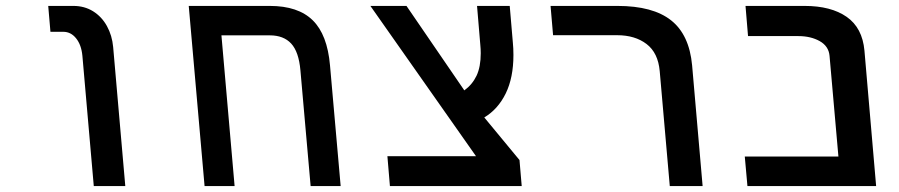

<svg xmlns="http://www.w3.org/2000/svg" viewBox="-20 -629 3040 649"><path d="M194 -521.5H150.5L143 -609H228Q265.5 -609 294.8 -590.8Q324 -572.5 341.5 -540.8Q359 -509 362.5 -470L403.5 0H297L258.5 -440.5Q255 -477.5 237.2 -499.5Q219.5 -521.5 194 -521.5Z M1095.5 -408 1131.5 0H1030L995.5 -391Q990 -454 964.2 -481.8Q938.5 -509.5 892 -509.5H728.5L773 0H671.5L618 -609H892Q987.5 -609 1037 -560.5Q1086.5 -512 1095.5 -408Z M1289.5 -101H1589L1232 -609H1354L1549.5 -323.5Q1576.5 -343 1590.8 -373Q1605 -403 1605 -449Q1605 -463 1603.5 -478L1592.5 -609H1703L1713.5 -485.5Q1715.5 -466 1715.5 -443Q1715.5 -366.5 1689.5 -313.2Q1663.5 -260 1617 -232L1736 -88L1743.5 0H1298Z M2066 -510H1849.5L1841 -609H2067Q2187 -609 2248.5 -560.2Q2310 -511.5 2319.5 -408L2355 0H2244L2210 -388.5Q2204.5 -450.5 2165.5 -480.2Q2126.5 -510 2066 -510Z M2497.5 -100H2814L2784 -440.5Q2781 -473 2750.8 -490Q2720.5 -507 2678.5 -507H2508.5L2500 -609H2699.5Q2789 -609 2842 -572Q2895 -535 2902 -458L2941.5 0H2506.5Z"/></svg>

Font: JuliaMono Medium
Style: Italic
Weight: 500
Italic angle: -9°
Monospace: yes
Designer: cormullion
Foundry: corm
Version: Version 0.054; ttfautohint (v1.8.4)